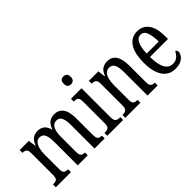

<svg xmlns="http://www.w3.org/2000/svg" viewBox="-12 -1365 1984 1984"><g transform="rotate(-45 980.5 -372.5)"><path d="M20 0V-41H32Q58 -41 74 -53.5Q90 -66 90 -113V-426Q90 -471 73 -483Q56 -495 30 -495H28V-536H162L173 -454H178Q198 -505 227 -525.5Q256 -546 299 -546Q338 -546 368.5 -525Q399 -504 414 -448H417Q437 -504 468.5 -525Q500 -546 542 -546Q604 -546 638.5 -499Q673 -452 673 -349V-113Q673 -66 689 -53.5Q705 -41 732 -41H734V0H586V-347Q586 -412 569.5 -448Q553 -484 512 -484Q480 -484 461 -463Q442 -442 434 -408.5Q426 -375 426 -335V-113Q426 -66 442 -53.5Q458 -41 484 -41H487V0H340V-347Q340 -412 323.5 -448Q307 -484 266 -484Q234 -484 214.5 -461Q195 -438 186 -401Q177 -364 177 -321V-108Q177 -63 195 -52Q213 -41 239 -41H241V0Z M884 -641Q862 -641 848 -654Q834 -667 834 -698Q834 -730 848 -742.5Q862 -755 884 -755Q906 -755 921 -742.5Q936 -730 936 -698Q936 -667 921 -654Q906 -641 884 -641ZM772 0V-41H782Q811 -41 828 -53.5Q845 -66 845 -110V-425Q845 -469 830 -482Q815 -495 787 -495H777V-536H931V-115Q931 -68 948 -54.5Q965 -41 994 -41H1004V0Z M1035 0V-41H1042Q1069 -41 1087 -53.5Q1105 -66 1105 -113V-427Q1105 -471 1087.5 -483Q1070 -495 1044 -495H1039V-536H1178L1188 -454H1192Q1212 -505 1242 -525.5Q1272 -546 1315 -546Q1378 -546 1412 -499Q1446 -452 1446 -349V-113Q1446 -66 1462 -53.5Q1478 -41 1504 -41H1508V0H1360V-347Q1360 -411 1343 -448Q1326 -485 1284 -485Q1249 -485 1228.5 -461.5Q1208 -438 1199.5 -400.5Q1191 -363 1191 -321V-108Q1191 -63 1208 -52Q1225 -41 1251 -41H1256V0Z M1761 10Q1670 10 1621 -62Q1572 -134 1572 -264Q1572 -405 1619.5 -475.5Q1667 -546 1753 -546Q1833 -546 1878 -484.5Q1923 -423 1923 -304V-264H1660Q1661 -152 1691.5 -98.5Q1722 -45 1779 -45Q1820 -45 1847 -68.5Q1874 -92 1888 -124Q1896 -120 1902 -112.5Q1908 -105 1908 -91Q1908 -71 1892.5 -47Q1877 -23 1844.5 -6.5Q1812 10 1761 10ZM1837 -313Q1836 -395 1817.5 -445.5Q1799 -496 1755 -496Q1710 -496 1686.5 -448.5Q1663 -401 1661 -313Z"/></g></svg>

Font: Noto Serif Myanmar ExtraCondensed
Style: Regular
Weight: 400
Width: 2
Designer: Ben Mitchell and the Monotype Design Team
Foundry: Monotype Imaging Inc.
Version: Version 2.106; ttfautohint (v1.8.4.7-5d5b)